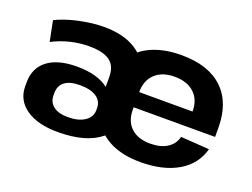

<svg xmlns="http://www.w3.org/2000/svg" viewBox="-90 -739 1233 938"><g transform="rotate(20 527.0 -270.0)"><path d="M272 10.1Q167 10.1 106.8 -31.9Q46.6 -74 46.6 -146.1V-165.7Q46.6 -241.3 100.3 -282.1Q154 -322.9 252.8 -322.9Q306.2 -322.9 347.9 -311.3Q389.5 -299.7 417.1 -277.4V-328.8Q417.1 -385.1 382.6 -410.7Q348.1 -436.4 274.2 -436.4Q225.7 -436.4 177.4 -424.7Q129.1 -412.9 85 -390L63.7 -495.7Q95.4 -511.6 137.4 -523.9Q179.3 -536.1 224.5 -543.1Q269.7 -550.1 310.4 -550.1Q392.9 -550.1 450.6 -523.4Q508.3 -496.7 538.8 -446.4Q569.3 -396.1 569.3 -324.7V-235.6Q569.3 -113.9 493.8 -51.9Q418.4 10.1 272 10.1ZM293.6 -75.3Q348.1 -75.3 380.6 -97.1Q413 -118.8 413 -155V-165.8Q413 -201.9 382.8 -222.2Q352.6 -242.5 297.1 -242.5Q245.1 -242.5 218.4 -222.2Q191.6 -201.9 191.6 -162.9V-153Q191.6 -115.9 218.1 -95.6Q244.6 -75.3 293.6 -75.3ZM701.1 10.1Q613.2 10.1 550.7 -19Q488.1 -48.1 454.9 -103.3Q421.8 -158.4 421.8 -236.1V-303.9Q421.8 -380.6 456.9 -435.7Q492.1 -490.9 557.8 -520.5Q623.4 -550.1 713.8 -550.1Q853.6 -550.1 928.3 -479.3Q1003 -408.5 1003 -276.9V-230.5H550.6V-309.4H878.3L857 -279.1V-311Q857 -371 819.7 -405.2Q782.5 -439.5 718 -439.5Q653 -439.5 616.3 -404.7Q579.6 -370 579.6 -308.5V-218.8Q579.6 -158.3 615.6 -124.8Q651.6 -91.3 715 -91.3Q769.5 -91.3 803.7 -113.3Q837.9 -135.3 846.8 -173.9L995.4 -163.7Q972.7 -80 895.8 -35Q818.8 10.1 701.1 10.1Z"/></g></svg>

Font: Pathway Extreme 8pt Thin
Style: Regular
Weight: 100
Designer: Eduardo Rodriguez Tunni
Foundry: Eduardo Rodriguez Tunni
Version: Version 1.000